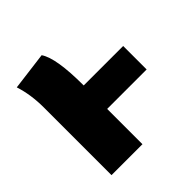

<svg xmlns="http://www.w3.org/2000/svg" viewBox="-151 -663 781 781"><g transform="rotate(-45 239.0 -273.0)"><path d="M234 0H56V-389Q56 -463 36 -525L200 -546Q234 -497 234 -338H461V-203H234Z"/></g></svg>

Font: Trujillo ExtraBold
Style: Regular
Weight: 800
Designer: Fira Sans original fonts by bBox Type GmbH, Carrois Corporate GbR, & Edenspiekermann AG / Changes by Cristiano Sobral
Foundry: Fira Sans original fonts by bBox Type GmbH, Carrois Corporate GbR, & Edenspiekermann AG / Changes by Cristiano Sobral
Version: Version 4.301;July 28, 2020;FontCreator 13.0.0.2655 64-bit